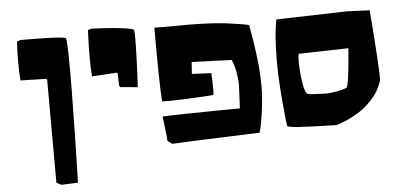

<svg xmlns="http://www.w3.org/2000/svg" viewBox="-61 -913 2638 1272"><g transform="rotate(-5 1258.0 -277.5)"><path d="M298.8 229.5 266.1 213.4Q264.6 -468.8 264.6 -471.2L259.3 -478.5L87.9 -482.9Q83.5 -537.1 83.5 -602.1Q83.5 -667 85.9 -704.6L87.9 -742.2L112.3 -749.5Q115.7 -749.5 122.1 -749.5Q128.4 -749.5 147.7 -749.5Q167 -749.5 185.8 -749.3Q204.6 -749 230.5 -748.8Q256.3 -748.5 279.1 -747.8Q301.8 -747.1 325.2 -746.1Q348.6 -745.1 366.2 -743.7Q383.8 -742.2 396.2 -740.2Q408.7 -738.3 411.6 -735.8Q418 -731 420.2 -630.1Q422.4 -529.3 420.7 -388.9Q418.9 -248.5 416.3 -108.9Q413.6 30.8 411.1 127.9L408.2 225.1Z M744.1 -380.9 735.8 -392.1Q734.4 -468.8 734.4 -471.2L729 -478.5L562.5 -468.3Q558.1 -522.5 558.1 -599.6Q558.1 -676.8 560.5 -726.6L562.5 -776.4L586.9 -783.7Q590.3 -783.7 596.2 -783.4Q602.1 -783.2 620.1 -782.2Q638.2 -781.2 655.8 -780.3Q673.3 -779.3 697.5 -777.6Q721.7 -775.9 742.7 -773.9Q763.7 -772 785.9 -769.3Q808.1 -766.6 824.2 -763.9Q840.3 -761.2 852.1 -757.8Q863.8 -754.4 866.7 -750.5Q871.6 -730 869.6 -645.8Q867.7 -561.5 863.3 -465.8L858.4 -370.6Z M1660.2 -522.5Q1665.5 -478.5 1668.2 -454.6Q1670.9 -430.7 1673.8 -369.6Q1676.8 -308.6 1674.6 -259.3Q1672.4 -210 1663.1 -138.9Q1653.8 -67.9 1636.7 0Q1053.7 21 1053.7 22.9Q1053.7 23.9 1045.9 18.1Q1038.1 12.2 1030.3 5.9L1022.5 0Q1024.4 0 1020 -40.5Q1015.6 -81.1 1010.3 -122.1L1004.9 -162.6Q1055.2 -165.5 1184.1 -167.7Q1313 -169.9 1416.5 -170.9L1520 -171.4Q1521 -199.2 1524.2 -256.1Q1527.3 -313 1527.3 -324.2Q1526.4 -418.9 1494.1 -496.1L1228.5 -505.9Q1226.1 -465.8 1223.1 -426.8L1352.1 -420.9Q1358.4 -285.6 1352.1 -275.4Q1324.2 -273.4 1280.5 -270.5Q1236.8 -267.6 1144.5 -263.9Q1052.2 -260.3 1010.7 -262.7Q1002 -373 1002 -753.9Q1088.9 -752 1160.2 -753.4Q1231.4 -754.9 1319.6 -752.2Q1407.7 -749.5 1478 -741.2Q1606.4 -724.1 1629.4 -715.8Q1651.9 -592.8 1660.2 -522.5Z M2271 -506.3 1939 -498Q1930.2 -451.2 1941.4 -345.9Q1952.6 -240.7 1975.6 -228Q1983.9 -224.6 2032 -222.2Q2080.1 -219.7 2102.1 -219.7Q2125.5 -219.7 2174.1 -228.8Q2222.7 -237.8 2235.4 -247.6Q2243.2 -250.5 2252 -315.2Q2260.7 -379.9 2265.6 -443.4ZM2461.4 -278.3Q2460.4 -274.4 2458.7 -267.6Q2457 -260.7 2447.8 -239.7Q2438.5 -218.8 2425.8 -198.2Q2413.1 -177.7 2387.9 -149.7Q2362.8 -121.6 2331.8 -97.4Q2300.8 -73.2 2252.7 -48.1Q2204.6 -22.9 2147.5 -5.4L2080.1 -7.8Q1842.3 -12.7 1821.8 -27.3Q1819.3 -45.9 1815.4 -77.6Q1811.5 -109.4 1803.7 -201.2Q1795.9 -293 1792.5 -376.7Q1789.1 -460.4 1793.2 -562.7Q1797.4 -665 1812 -737.8L2284.2 -750.5L2433.1 -744.1Q2437 -699.7 2442.4 -631.6Q2447.8 -563.5 2455.6 -436Q2463.4 -308.6 2461.4 -278.3Z"/></g></svg>

Font: Noot
Style: Regular
Weight: 400
Designer: Amos Jerbi
Foundry: Amos Jerbi
Version: Version 1.000;PS 001.001;hotconv 1.0.56